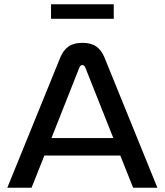

<svg xmlns="http://www.w3.org/2000/svg" viewBox="-20 -880 772 900"><path d="M263.2 -611.8Q276.4 -644 300.5 -661.6Q324.7 -679.2 366.2 -679.2Q407.7 -679.2 431.9 -661.6Q456.1 -644 469.2 -611.8L717.8 0H604L543.9 -150.9H188L127.9 0H14.2ZM219.2 -792V-859.9H513.2V-792ZM221.2 -232.9H511.2L380.9 -561Q375.5 -575.2 366.2 -575.2Q356.4 -575.2 351.1 -561Z"/></svg>

Font: LT Wave
Style: Regular
Weight: 400
Designer: Daniel Lyons
Version: Version 2.5 (Glyphs App)